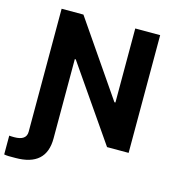

<svg xmlns="http://www.w3.org/2000/svg" viewBox="-174 -835 1026 1146"><g transform="rotate(15 339.0 -262.0)"><path d="M64 32.7V0H217.8V33.2Q217.8 204.1 28.3 204.1Q-22.5 205.6 -42 201.2V85Q-32.2 86.4 -11.2 86.4Q64 86.4 64 32.7ZM519 -727.5H672.9V0H539.6L223.6 -457.5H217.8V0H64V-727.5H198.7L512.7 -270H519Z"/></g></svg>

Font: Inter Tight Stencil
Style: Bold
Weight: 700
Designer: Rasmus Andersson
Foundry: rsms
Version: Version 3.004;Glyphs 3.1.2 (3151)